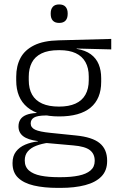

<svg xmlns="http://www.w3.org/2000/svg" viewBox="-20 -682 546 888"><path d="M253.5 -143.5Q157.5 -143.5 106.2 -186.2Q55 -229 55 -310V-327Q55 -377 74.8 -414Q94.5 -451 138 -472.5Q181.5 -494 252 -495.5L494.5 -502V-453.5L334.5 -457.5V-456Q375 -449.5 400 -431Q425 -412.5 436.5 -384.5Q448 -356.5 448 -320.5V-303.5Q448 -225 398.8 -184.2Q349.5 -143.5 253.5 -143.5ZM250.5 137.5H261Q309 137.5 344 130.2Q379 123 398.5 106.5Q418 90 418 62.5V61Q418 29.5 395.5 12.2Q373 -5 319 -9.5L184 -21.5L205 -22Q172.5 -17.5 147.8 -8Q123 1.5 108.8 18Q94.5 34.5 94.5 59.5V60.5Q94.5 89.5 114 106.5Q133.5 123.5 168.5 130.5Q203.5 137.5 250.5 137.5ZM247 187Q183.5 187 136.5 176Q89.5 165 63.8 140.2Q38 115.5 38 73.5V71.5Q38 40 53.8 19.2Q69.5 -1.5 96.5 -13Q123.5 -24.5 155.5 -28L155 -29.5Q108.5 -35.5 87 -52.2Q65.5 -69 65.5 -97V-97.5Q65.5 -116 74.2 -129.5Q83 -143 101.5 -150.5Q120 -158 149.5 -159.5V-168.5L230 -147L192 -148Q152.5 -147.5 137.2 -138.2Q122 -129 122 -111.5V-111Q122 -92 142.5 -82.2Q163 -72.5 213.5 -67.5L331 -55.5Q407 -48 441.2 -19.8Q475.5 8.5 475.5 61V63Q475.5 107 449 134.2Q422.5 161.5 374 174.2Q325.5 187 260 187ZM253 -189Q298.5 -189 329 -202.8Q359.5 -216.5 375 -244Q390.5 -271.5 390.5 -311V-328.5Q390.5 -367.5 375.2 -394.8Q360 -422 330.2 -436Q300.5 -450 255.5 -450H252Q202.5 -450 171.8 -434.8Q141 -419.5 127 -392Q113 -364.5 113 -328V-311.5Q113 -271.5 128.5 -244.2Q144 -217 175 -203Q206 -189 253 -189ZM253.5 -576Q234 -576 224.2 -586.8Q214.5 -597.5 214.5 -617.5V-620.5Q214.5 -639.5 224.2 -650.5Q234 -661.5 253.5 -661.5Q273.5 -661.5 283.2 -650.5Q293 -639.5 293 -620.5V-617.5Q293 -597.5 283.2 -586.8Q273.5 -576 253.5 -576Z"/></svg>

Font: Anek Latin Light
Style: Regular
Weight: 300
Designer: Yesha Goshar
Foundry: Ek Type
Version: Version 1.003